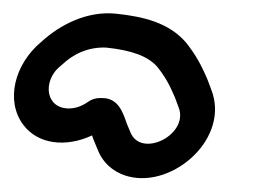

<svg xmlns="http://www.w3.org/2000/svg" viewBox="-21 -4 392 282"><path d="M107.8 145.9C89.1 159.3 66 157.9 56.2 144.8C45.2 130 51 106.3 67.6 93.2C68.3 92.6 69.3 91.7 69.8 91.3C86.5 75.4 108.2 64.8 135 65.9C173 69.9 196.1 78.6 209.9 94C221.6 108.7 227.7 119.9 235.8 138.8L241 152.8C258.1 193.5 185.9 229.5 170.5 190.1L165.2 177.5C159.7 161.7 153.1 140 129.1 140H125.1C119.2 140 112.7 142.3 107.8 145.9ZM114.2 194.9C114.8 196.6 116 200.4 117.2 203.1L122.5 215.9C130.2 235.7 146.6 249.9 168.2 255.3C234.1 271.9 317.6 198.3 289.1 127.1L283.9 113.2C274.2 90.4 266 75.8 251.8 58C227.2 29.8 190.9 20.4 149.3 16.1C106.8 11.8 67 32.3 39.4 57.7C0 90.6 -13.1 144.2 13.1 179.2C34.7 208.2 75.9 212.8 114.2 194.9Z"/></svg>

Font: Smoothie
Style: OutlineIt
Weight: 400
Foundry: Cannot Into Space Fonts
Version: Version 0.8